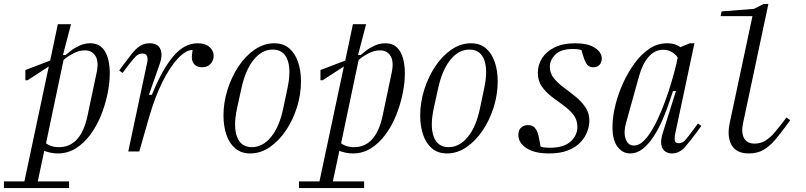

<svg xmlns="http://www.w3.org/2000/svg" viewBox="-78 -770 4098 976"><path d="M-58 186V152H46L170 -432L62 -362H51V-414L177 -462L216 -647H283L242 -490H255Q263 -497 281.5 -511.5Q300 -526 326 -538Q352 -550 381 -550Q431 -550 455.5 -509Q480 -468 480 -397Q480 -348 468.5 -292.5Q457 -237 435.5 -183.5Q414 -130 381.5 -86Q349 -42 307.5 -16Q266 10 216 10Q195 10 178 6Q161 2 147 -3L114 152H273V186ZM222 -22Q333 -22 367 -182L413 -400Q425 -456 407.5 -485Q390 -514 353 -514Q324 -514 293 -497.5Q262 -481 245 -465L156 -42Q163 -35 180.5 -28.5Q198 -22 222 -22Z M574 0 671 -456Q674 -470 669.5 -484Q665 -498 645 -498Q626 -498 610 -481Q594 -464 571 -434L545 -399L528 -412L551 -443Q573 -472 592 -496.5Q611 -521 632.5 -535.5Q654 -550 683 -550Q724 -550 737 -521Q750 -492 735 -448L679 -288H694Q747 -418 803 -484Q859 -550 927 -550Q965 -550 986.5 -531.5Q1008 -513 1008 -486Q1008 -463 992.5 -445.5Q977 -428 949 -428Q921 -428 907.5 -445.5Q894 -463 898 -493L901 -516Q867 -516 826.5 -473Q786 -430 748 -354Q710 -278 681 -178L630 0Z M1194 10Q1148 10 1117.5 -16Q1087 -42 1072.5 -86Q1058 -130 1058 -183Q1058 -249 1078.5 -314Q1099 -379 1134.5 -432.5Q1170 -486 1217 -518Q1264 -550 1316 -550Q1362 -550 1392 -524.5Q1422 -499 1437 -455Q1452 -411 1452 -357Q1452 -290 1431.5 -224.5Q1411 -159 1375 -106Q1339 -53 1292.5 -21.5Q1246 10 1194 10ZM1202 -22Q1258 -22 1300.5 -74.5Q1343 -127 1362 -220L1383 -320Q1403 -413 1383.5 -465.5Q1364 -518 1308 -518Q1253 -518 1211 -465.5Q1169 -413 1149 -320L1127 -220Q1107 -127 1127 -74.5Q1147 -22 1202 -22Z M1442 186V152H1546L1670 -432L1562 -362H1551V-414L1677 -462L1716 -647H1783L1742 -490H1755Q1763 -497 1781.5 -511.5Q1800 -526 1826 -538Q1852 -550 1881 -550Q1931 -550 1955.5 -509Q1980 -468 1980 -397Q1980 -348 1968.5 -292.5Q1957 -237 1935.5 -183.5Q1914 -130 1881.5 -86Q1849 -42 1807.5 -16Q1766 10 1716 10Q1695 10 1678 6Q1661 2 1647 -3L1614 152H1773V186ZM1722 -22Q1833 -22 1867 -182L1913 -400Q1925 -456 1907.5 -485Q1890 -514 1853 -514Q1824 -514 1793 -497.5Q1762 -481 1745 -465L1656 -42Q1663 -35 1680.5 -28.5Q1698 -22 1722 -22Z M2194 10Q2148 10 2117.5 -16Q2087 -42 2072.5 -86Q2058 -130 2058 -183Q2058 -249 2078.5 -314Q2099 -379 2134.5 -432.5Q2170 -486 2217 -518Q2264 -550 2316 -550Q2362 -550 2392 -524.5Q2422 -499 2437 -455Q2452 -411 2452 -357Q2452 -290 2431.5 -224.5Q2411 -159 2375 -106Q2339 -53 2292.5 -21.5Q2246 10 2194 10ZM2202 -22Q2258 -22 2300.5 -74.5Q2343 -127 2362 -220L2383 -320Q2403 -413 2383.5 -465.5Q2364 -518 2308 -518Q2253 -518 2211 -465.5Q2169 -413 2149 -320L2127 -220Q2107 -127 2127 -74.5Q2147 -22 2202 -22Z M2713 10Q2639 10 2598 -17Q2557 -44 2557 -84Q2557 -109 2571 -121.5Q2585 -134 2605 -134Q2627 -134 2638 -123Q2649 -112 2654.5 -96.5Q2660 -81 2662 -68L2670 -25Q2682 -19 2718 -19Q2788 -19 2822.5 -50.5Q2857 -82 2857 -125Q2857 -161 2836.5 -187Q2816 -213 2786.5 -234Q2757 -255 2727 -278Q2697 -301 2676.5 -330Q2656 -359 2656 -400Q2656 -441 2678 -475Q2700 -509 2742 -529.5Q2784 -550 2845 -550Q2911 -550 2946 -527Q2981 -504 2981 -472Q2981 -453 2969.5 -440.5Q2958 -428 2938 -428Q2913 -428 2902 -448Q2891 -468 2885 -490L2878 -515Q2874 -517 2863 -519Q2852 -521 2835 -521Q2774 -521 2745.5 -493Q2717 -465 2717 -430Q2717 -398 2737.5 -372.5Q2758 -347 2788 -325Q2818 -303 2847.5 -279Q2877 -255 2897.5 -225.5Q2918 -196 2918 -156Q2918 -131 2907.5 -102Q2897 -73 2873.5 -47.5Q2850 -22 2810.5 -6Q2771 10 2713 10Z M3125 10Q3085 10 3058.5 -27.5Q3032 -65 3036 -144Q3038 -187 3051.5 -240.5Q3065 -294 3089.5 -348Q3114 -402 3147.5 -448Q3181 -494 3222.5 -522Q3264 -550 3313 -550Q3338 -550 3355.5 -543.5Q3373 -537 3380 -530L3428 -550H3452L3353 -84Q3351 -73 3352 -57.5Q3353 -42 3372 -42Q3392 -42 3406.5 -59Q3421 -76 3443 -106L3470 -142L3487 -130L3463 -97Q3431 -53 3403 -21.5Q3375 10 3337 10Q3320 10 3304.5 0.5Q3289 -9 3284 -32.5Q3279 -56 3292 -97L3358 -307H3343L3325 -253Q3310 -208 3290 -161.5Q3270 -115 3244.5 -76Q3219 -37 3189.5 -13.5Q3160 10 3125 10ZM3145 -30Q3170 -30 3194.5 -54Q3219 -78 3241.5 -118Q3264 -158 3284 -206.5Q3304 -255 3320.5 -305.5Q3337 -356 3349 -401Q3361 -446 3367 -477Q3360 -490 3340.5 -503.5Q3321 -517 3293 -517Q3250 -517 3218.5 -480.5Q3187 -444 3170 -381L3104 -144Q3091 -97 3102.5 -63.5Q3114 -30 3145 -30Z M3729 10Q3665 10 3641 -32.5Q3617 -75 3631 -143L3747 -688H3585L3590 -712L3755 -725L3804 -750H3828L3699 -143Q3689 -95 3704.5 -67.5Q3720 -40 3758 -40Q3790 -40 3815 -56.5Q3840 -73 3860.5 -97.5Q3881 -122 3898 -144L3920 -173L3939 -159L3917 -129Q3889 -91 3862 -59Q3835 -27 3803.5 -8.5Q3772 10 3729 10Z"/></svg>

Font: Xanh Mono
Style: Italic
Weight: 400
Italic angle: -12°
Monospace: yes
Designer: Lam Bao, Duy Dao
Foundry: Yellow Type Foundry
Version: Version 3.101; ttfautohint (v1.8.3)